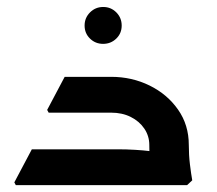

<svg xmlns="http://www.w3.org/2000/svg" viewBox="-20 -539 631 559"><path d="M414.7 -117Q414.7 -143 400.2 -164.5Q385.7 -186 360.7 -198.5Q335.7 -211 303.7 -211H158.3V-222L170.3 -315.3H303.7Q364 -315.3 415.5 -290Q467 -264.7 498.3 -220Q529.7 -175.3 529.7 -117ZM26 0 21.7 -8 72.7 -104.3H224.7V0ZM72.7 0V-104.3H323.7Q348.7 -104.3 373.2 -102.8Q397.7 -101.3 413.7 -99.3Q429.7 -97.3 429.7 -97.3V0ZM121.7 -211 117.3 -219 168.3 -315.3H287V-211ZM425.7 0Q421.7 -27 418.2 -57Q414.7 -87 414.7 -117H529.7Q529.7 -87.3 533 -60.3Q536.3 -33.3 539.7 -14L524.7 0ZM280.2 -411.3Q257.7 -411.3 242 -426.7Q226.3 -442 226.3 -464.6Q226.3 -487.1 242.1 -502.9Q257.9 -518.7 280.5 -518.7Q303 -518.7 318.7 -502.9Q334.3 -487.1 334.3 -464.6Q334.3 -442 318.6 -426.7Q302.8 -411.3 280.2 -411.3Z"/></svg>

Font: Fustat
Style: Regular
Weight: 400
Designer: Mohamed Gaber, Khaled Hosny, Laura Garcia Mut
Foundry: Kief Type Foundry, Alif Type Foundry, Hard Type Foundry
Version: Version 1.007